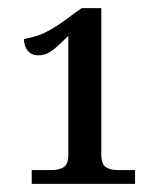

<svg xmlns="http://www.w3.org/2000/svg" viewBox="-20 -839 408 472"><path d="M58 -387V-421H109Q125 -421 136.5 -428Q148 -435 148 -460V-751Q131 -734 119 -723.5Q107 -713 97 -708Q87 -703 73 -703Q58 -703 48.5 -714Q39 -725 39 -743Q54 -746 69.5 -750.5Q85 -755 107.5 -768Q130 -781 165 -808L181 -819H229V-460Q229 -435 240.5 -428Q252 -421 268 -421H312V-387Z"/></svg>

Font: Noto Serif SemiCondensed
Style: Regular
Weight: 400
Width: 4
Designer: Monotype Design Team
Foundry: Monotype Imaging Inc.
Version: Version 2.013